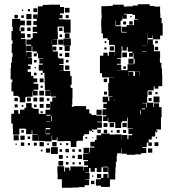

<svg xmlns="http://www.w3.org/2000/svg" viewBox="-20 -719 812 903"><path d="M745 -552H733V-534H699V-552H697V-540H675V-562H674V-534H699V-509H704V-478H733V-444H732V-424H739V-397H742V-368H743V-314H725V-302H707V-314H703V-294H676V-291H674V-263H672V-236H701V-215H704V-233H728V-215H740V-167H737V-110H715V-105H720V-97H712V-102H710V-77H694V-63H679V-49H694V-33H678V-48H670V-27H650V-23H668V1H644V7H616V9H576V4H551V-20H549V2H531V14H529V42H525V68H523V96H522V125H497V160H455V154H431V124H455V119H436V99H456V118H466V99H486V118H490V96H489V68H487V65H465V68H457V90H435V71H426V89H406V71H399V92H382V94H401V124H382V126H399V152H378V161H350V163H321V164H271V124H251V95H250V63H282V88H286V69H306V83H311V64H371V83H373V66H394V59H376V39H394V34H371V4H396V2H373V-24H399V-1H402V-25H424V-30H405V-52H426V-61H434V-83H456V-91H496V-86H520V-87H552V-62H553V-84H579V-65H584V-83H602V-89H584V-113H606V-115H580V-147H581V-166H578V-149H554V-143H550V-117H522V-143H518V-144H489V-165H487V-150H465V-172H480V-177H462V-205H480V-211H466V-231H483V-238H463V-264H489V-244H494V-263H509V-265H490V-294H489V-328H493V-354H516V-355H460V-375H450V-457H466V-471H486V-457H492V-475H520V-455H521V-475H520V-504H519V-508H493V-531H486V-539H464V-562H457V-591H456V-631H458V-652H457V-690H486V-691H510V-697H562V-688H578V-689H604V-693H628V-699H684V-691H706V-688H733V-659H734V-635H740V-610H745ZM223 -81V-54H189V-56H161V-82H160V-57H132V-85H157V-87H132V-106H129V-88H103V-113H98V-114H71V-86H41V-115H40V-138H33V-184H46V-201H66V-184H74V-203H95V-212H103V-234H129V-212H137V-207H162V-184H169V-183H194V-203H216V-241H226V-261H244V-265H220V-291H219V-268H193V-294H216V-296H191V-325H190V-354H189V-376H181V-387H162V-415H181V-420H165V-442H183V-444H159V-468H153V-477H132V-502H129V-478H103V-504H127V-509H104V-533H127V-540H134V-563H155V-569H134V-593H153V-602H137V-620H153V-631H136V-651H156V-634H157V-660H158V-689H181V-696H210V-697H262V-686H281V-656H262V-649H274V-633H258V-628H283V-627H312V-565H280V-594H251V-567H252V-535H228V-534H249V-508H226V-483H227V-500H245V-482H228V-477H252V-450H255V-444H279V-418H259V-414H279V-388H259V-387H282V-385H310V-362H317V-320H312V-306H321V-256H320V-227H318V-217H327V-220H385V-205H400V-185H410V-178H433V-175H460V-147H437V-144H459V-118H437V-110H413V-104H399V-88H376V-81H370V-57H343V-54H339V-28H313V-54H309V-56H282V-55H250V-73H247V-60H225V-81ZM285 -682H307V-660H285ZM137 -680H155V-662H137ZM111 -676H121V-666H111ZM83 -674H89V-668H83ZM578 -653V-654H562V-651H576V-631H556V-645H555V-622H547V-600H525V-622H523V-596H551V-567H552V-566H576V-569H554V-593H576V-601H610V-627H628V-630H615V-649H604V-653ZM104 -653H128V-629H104ZM48 -649H64V-633H48ZM303 -648V-634H289V-648ZM80 -647H92V-635H80ZM593 -644H599V-638H593ZM34 -333H38V-345H30V-397H32V-425H36V-451H39V-470H35V-512H39V-529H34V-573H40V-592H37V-630H75V-622H97V-600H75V-592H72V-573H77V-590H95V-572H78V-562H97V-540H78V-536H101V-507H102V-457H103V-474H129V-448H112V-446H131V-416H112V-409H124V-393H110V-381H126V-362H137V-350H155V-332H138V-325H160V-297H138V-292H157V-270H135V-289H133V-264H105V-262H99V-238H73V-262H67V-268H43V-289H34ZM105 -622H127V-600H105ZM588 -619H604V-603H588ZM573 -604H559V-618H573ZM108 -589H124V-573H108ZM258 -589H274V-573H258ZM285 -540V-562H307V-540ZM124 -543H108V-559H124ZM272 -557V-545H260V-557ZM279 -538H313V-504H279ZM254 -533H278V-509H254ZM672 -533V-509H673V-533ZM223 -529H222V-511H223ZM710 -515V-527H722V-515ZM472 -517V-525H480V-517ZM649 -504H668V-505H649ZM284 -503H308V-479H284ZM496 -481V-501H516V-481ZM552 -501V-475H551V-446H530V-443H548V-419H530V-415H550V-389H580V-417H608V-419H613V-443H608V-468H605V-452H587V-470H603V-476H581V-497H576V-481H556V-501ZM724 -483H708V-499H724ZM259 -498H273V-484H259ZM481 -486H471V-496H481ZM649 -478V-476H668V-478ZM555 -472H577V-450H555ZM286 -471H306V-451H286ZM153 -454H139V-468H153ZM272 -467V-455H260V-467ZM608 -419H584V-443H608ZM140 -437H152V-425H140ZM290 -425V-437H302V-425ZM306 -391H286V-411H306ZM572 -395H560V-407H572ZM149 -404V-398H143V-404ZM529 -386H548V-387H529ZM608 -385H584V-360H585V-382H607V-362H615V-382H637V-362H638V-382H637V-383H608ZM152 -365H140V-377H152ZM172 -367V-375H180V-367ZM185 -332H167V-350H185ZM468 -349H484V-333H468ZM181 -316V-306H171V-316ZM187 -270H165V-292H187ZM678 -289H694V-273H678ZM483 -288V-274H469V-288ZM711 -276V-286H721V-276ZM730 -237H702V-265H730ZM166 -261H186V-241H166ZM125 -260V-242H107V-260ZM137 -260H155V-242H137ZM48 -259H64V-243H48ZM693 -258V-244H679V-258ZM200 -245V-257H212V-245ZM519 -254H518V-244H519ZM668 -233V-214H671V-235H650V-233ZM167 -230H185V-212H167ZM215 -212H197V-230H215ZM63 -228V-214H49V-228ZM152 -227V-215H140V-227ZM90 -225V-217H82V-225ZM647 -205H663V-209H647ZM434 -203H458V-179H434ZM639 -181H642V-200H639ZM181 -196V-186H171V-196ZM198 -175H218V-179H198ZM223 -173H220V-150H223ZM198 -145H217V-147H198ZM496 -141H516V-121H496ZM556 -141H576V-121H556ZM467 -140H485V-122H467ZM216 -117H195V-88H216V-91H196V-111H216ZM454 -109V-93H438V-109ZM484 -109V-93H468V-109ZM529 -94V-108H543V-94ZM573 -108V-94H559V-108ZM80 -95V-107H92V-95ZM510 -105V-97H502V-105ZM419 -104V-98H413V-104ZM68 -59H44V-83H68ZM96 -61H76V-81H96ZM122 -65H110V-77H122ZM390 -75V-67H382V-75ZM713 -68V-74H719V-68ZM418 -73V-69H414V-73ZM186 -31H166V-51H186ZM246 -51V-31H226V-51ZM725 -32H707V-50H725ZM94 -33H78V-49H94ZM153 -34H139V-48H153ZM121 -36H111V-46H121ZM291 -36V-46H301V-36ZM210 -45V-37H202V-45ZM262 -37V-45H270V-37ZM59 -38H53V-44H59ZM220 -27H252V5H220ZM216 -1H196V-21H216ZM696 -1H676V-21H696ZM288 -19H304V-3H288ZM272 -5H260V-17H272ZM320 -17H332V-5H320ZM350 -5V-17H362V-5ZM180 -7H172V-15H180ZM346 9H366V29H346ZM275 28H257V10H275ZM320 13H332V25H320ZM292 23V15H300V23ZM277 60H255V38H277ZM302 55H290V43H302ZM331 44V54H321V44ZM361 44V54H351V44ZM487 90H465V68H487ZM413 112V106H419V112ZM424 147H408V131H424Z"/></svg>

Font: Rubik-Storm
Style: Regular
Weight: 400
Designer: NaN (generative design), Hubert & Fischer (Rubik source font outlines)
Foundry: NaN, Hubert & Fischer
Version: Version 1.000